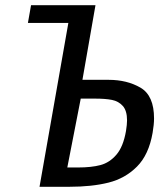

<svg xmlns="http://www.w3.org/2000/svg" viewBox="-20 -716 640 736"><path d="M242 -628H87L99 -696H346L296 -410H396.5Q467 -410 518.8 -379.8Q570.5 -349.5 570.5 -262Q570.5 -239 565 -207Q550.5 -123 505.2 -77.5Q460 -32 396 -16Q332 0 246 0H131.5ZM279.5 -74Q330 -74 365 -83.2Q400 -92.5 426.2 -123Q452.5 -153.5 463 -214Q467 -239 467 -254.5Q467 -291.5 450.8 -309.8Q434.5 -328 409.2 -333Q384 -338 343 -338H289.5L238 -74Z"/></svg>

Font: JuliaMono
Style: Italic
Weight: 400
Italic angle: -9°
Monospace: yes
Designer: cormullion
Foundry: corm
Version: Version 0.057; ttfautohint (v1.8.4)